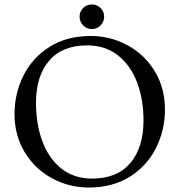

<svg xmlns="http://www.w3.org/2000/svg" viewBox="-20 -825 803 859"><path d="M45 0ZM45 -315Q45 -407 85 -487Q125 -567 202 -615.5Q279 -664 386 -664Q474 -664 550.5 -622.5Q627 -581 672.5 -506Q718 -431 718 -335Q718 -243 678 -163Q638 -83 561 -34.5Q484 14 377 14Q289 14 212.5 -27.5Q136 -69 90.5 -144Q45 -219 45 -315ZM622 -286Q622 -381 593 -457Q564 -533 507.5 -577.5Q451 -622 370 -622Q259 -622 200 -553.5Q141 -485 141 -365Q141 -270 169.5 -193Q198 -116 254.5 -71Q311 -26 392 -26Q504 -26 563 -95.5Q622 -165 622 -286ZM336 -750Q336 -773 352 -789Q368 -805 391 -805Q414 -805 430 -789Q446 -773 446 -750Q446 -728 430 -711.5Q414 -695 391 -695Q368 -695 352 -711.5Q336 -728 336 -750Z"/></svg>

Font: EB Garamond
Style: Regular
Weight: 400
Designer: Georg Duffner and Octavio Pardo
Foundry: Georg Duffner
Version: Version 1.000; ttfautohint (v1.6)